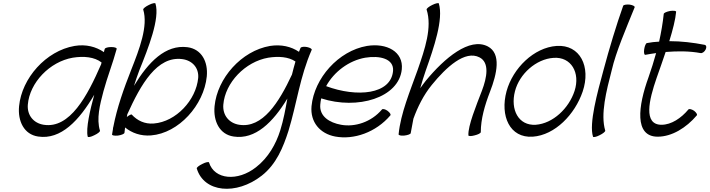

<svg xmlns="http://www.w3.org/2000/svg" viewBox="-20 -841 4464 1208"><path d="M609 -19C586 -93 608 -181 631 -267C655 -356 690 -444 714 -533C716 -540 701 -545 680 -545C659 -545 641 -540 639 -533C637 -527 635 -520 634 -513C584 -547 521 -564 449 -552C269 -521 117 -349 100 -173C91 -79 131 5 220 18C363 40 479 -84 573 -245C547 -150 519 -32 532 19C534 24 552 21 573 10C595 0 611 -13 609 -19ZM255 -56C191 -66 150 -116 155 -182C166 -321 293 -453 438 -478C507 -489 574 -483 619 -448C618 -444 617 -440 616 -436C530 -238 420 -30 255 -56Z M881 -781C913 -677 857 -532 806 -403C759 -284 716 -163 693 -43V-42C691 -38 690 -34 691 -31C689 -19 687 -7 685 5C684 11 700 14 722 12C743 9 761 2 763 -5C764 -16 766 -27 767 -39C810 -4 866 16 930 11C1105 -3 1263 -180 1281 -360C1290 -453 1248 -532 1160 -544C1021 -562 913 -450 823 -301C833 -333 844 -365 856 -397C914 -541 987 -725 958 -819C957 -824 938 -821 917 -810C896 -800 880 -787 881 -781ZM809 -120C806 -123 793 -117 778 -105C779 -111 780 -116 781 -122C866 -310 968 -490 1127 -469C1189 -461 1232 -415 1227 -351C1214 -211 1087 -75 948 -64C890 -59 843 -83 809 -120Z M1871 -540C1868 -532 1864 -523 1861 -515C1812 -548 1750 -563 1679 -552C1499 -521 1347 -349 1330 -173C1321 -79 1361 5 1450 18C1586 39 1698 -72 1788 -221C1776 -154 1764 -87 1743 -20C1716 66 1668 151 1591 211C1476 302 1329 290 1295 181C1293 176 1275 179 1254 190C1233 200 1216 213 1218 219C1263 370 1466 390 1627 264C1719 192 1762 85 1795 -18C1847 -188 1867 -359 1941 -527C1944 -533 1931 -541 1912 -545C1893 -549 1875 -546 1871 -540ZM1485 -56C1421 -66 1380 -116 1385 -182C1396 -321 1523 -453 1668 -478C1732 -488 1795 -484 1839 -454C1831 -427 1824 -400 1817 -372C1735 -196 1632 -33 1485 -56Z M2436 -115C2441 -120 2433 -133 2418 -144C2404 -154 2388 -158 2383 -152C2316 -73 2213 -40 2126 -56C2053 -69 1989 -109 1995 -182C1996 -196 1998 -209 2001 -222C2230 -148 2490 -226 2508 -405C2519 -516 2413 -572 2289 -552C2109 -521 1957 -349 1940 -173C1931 -73 1993 0 2089 18C2206 40 2345 -8 2436 -115ZM2278 -478C2369 -493 2459 -472 2453 -395C2440 -246 2225 -227 2032 -299C2081 -389 2175 -460 2278 -478Z M2664 -781C2700 -668 2653 -532 2608 -402C2560 -267 2501 -128 2488 3C2486 10 2502 14 2523 12C2544 10 2563 3 2564 -3C2570 -33 2575 -63 2581 -94C2608 -168 2644 -242 2697 -307C2788 -419 2906 -527 2997 -480C3061 -447 3044 -354 3012 -270C2976 -176 2924 -50 2927 10C2926 16 2944 17 2965 11C2987 6 3005 -3 3005 -10C3005 -92 3030 -179 3063 -264C3107 -377 3135 -504 3049 -549C2934 -608 2777 -476 2659 -333C2647 -317 2635 -302 2624 -286C2634 -323 2646 -360 2659 -398C2710 -542 2771 -719 2741 -819C2740 -824 2722 -821 2700 -810C2679 -800 2663 -787 2664 -781Z M3332 19C3472 9 3597 -121 3646 -265C3699 -421 3630 -562 3482 -552C3339 -542 3207 -412 3167 -267C3125 -112 3187 29 3332 19ZM3220 -267C3248 -376 3353 -470 3463 -477C3574 -485 3632 -383 3595 -269C3559 -159 3459 -64 3351 -56C3242 -49 3190 -151 3220 -267Z M3901 -805C3859 -687 3813 -535 3777 -400C3738 -257 3685 -63 3711 19C3712 24 3731 21 3752 10C3773 0 3789 -13 3788 -19C3757 -122 3795 -269 3829 -400C3855 -514 3920 -664 3973 -795C3976 -801 3962 -809 3942 -812C3923 -814 3904 -811 3901 -805Z M4040 -496C4062 -500 4085 -504 4108 -507C4094 -456 4078 -405 4060 -354C3995 -175 3969 19 4118 19C4207 19 4298 -37 4364 -115C4369 -120 4361 -133 4347 -144C4332 -154 4316 -158 4311 -152C4266 -98 4204 -56 4142 -56C4026 -56 4063 -211 4111 -350C4129 -401 4149 -457 4168 -514C4244 -520 4318 -520 4388 -507C4398 -505 4413 -515 4420 -530C4427 -544 4424 -557 4413 -559C4341 -573 4267 -582 4191 -582C4213 -653 4230 -720 4234 -767C4234 -773 4218 -775 4196 -772C4175 -768 4156 -760 4156 -753C4150 -696 4140 -638 4127 -579C4102 -578 4076 -575 4050 -570C4044 -569 4036 -552 4033 -531C4030 -511 4033 -495 4040 -496Z"/></svg>

Font: Nupuram Light Oblique
Style: Regular
Weight: 300
Designer: Santhosh Thottingal (santhosh.thottingal@gmail.com)
Foundry: SMC
Version: Version 1.000